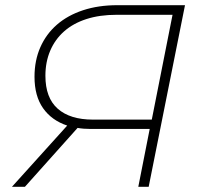

<svg xmlns="http://www.w3.org/2000/svg" viewBox="-20 -720 775 740"><path d="M26 0 239 -236Q179 -256 146 -303Q113 -350 113 -424Q113 -487 135.5 -538Q158 -589 199.5 -625Q241 -661 300 -680.5Q359 -700 432 -700H693L553 0H513L557 -223H329Q315 -223 302.5 -224Q290 -225 279 -227L76 0ZM565 -259 645 -663H430Q364 -663 313 -646.5Q262 -630 227 -599Q192 -568 173.5 -524.5Q155 -481 155 -428Q155 -343 202.5 -301Q250 -259 338 -259Z"/></svg>

Font: Argentum Sans ExtraLight
Style: Italic
Weight: 200
Italic angle: -11°
Designer: Julieta Ulanovsky (font), Cristiano Sobral (main changes and remaster)
Foundry: Julieta Ulanovsky (font), Cristiano Sobral (main changes and remaster)
Version: Version 2.007;June 15, 2022;FontCreator 14.0.0.2814 64-bit; 